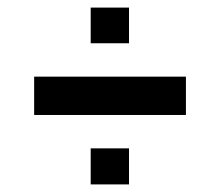

<svg xmlns="http://www.w3.org/2000/svg" viewBox="-20 -505 580 506"><path d="M70 -202V-303H470V-202ZM219 -19V-114H320V-19ZM219 -391V-485H320V-391Z"/></svg>

Font: Saira Thin SemiBold
Style: Regular
Weight: 600
Version: Version 1.101